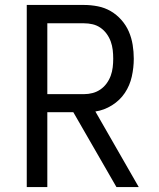

<svg xmlns="http://www.w3.org/2000/svg" viewBox="-20 -755 640 775"><path d="M88 0V-735H319Q347 -735 375 -729.5Q403 -724 427 -710Q451 -696 470 -674.5Q489 -653 500 -627.5Q511 -602 515.5 -574Q520 -546 520 -518Q520 -482 512 -446Q504 -410 484 -380Q464 -350 432 -330Q400 -310 365 -305L540 0H450L276 -302H171V0ZM319 -375Q337 -375 354 -379.5Q371 -384 385.5 -394Q400 -404 410.5 -418.5Q421 -433 427 -449.5Q433 -466 435 -483.5Q437 -501 437 -518Q437 -536 435 -553.5Q433 -571 427 -587.5Q421 -604 410.5 -618.5Q400 -633 385.5 -643Q371 -653 354 -657Q337 -661 319 -661H171V-375Z"/></svg>

Font: Iosevka Meiseki Sans
Style: Regular
Weight: 400
Monospace: yes
Designer: Belleve Invis
Foundry: Belleve Invis
Version: Version 11.2.6; ttfautohint (v1.8.4)